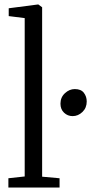

<svg xmlns="http://www.w3.org/2000/svg" viewBox="-20 -839 412 859"><path d="M90.5 -49.5V-758L19 -767V-802L150 -819H151.5L168.5 -806.5V-48.5L246.5 -41.5V0H17.5V-41.5ZM305 -319.5Q282.5 -319.5 266.5 -334.8Q250.5 -350 250.5 -375Q250.5 -403.5 270.5 -422Q290.5 -440.5 314.5 -440.5Q342.5 -440.5 355.2 -423.8Q368 -407 368 -385Q368 -356.5 348.8 -338Q329.5 -319.5 305 -319.5Z"/></svg>

Font: Merriweather 24pt SemiCondensed Light
Style: Regular
Weight: 300
Width: 4
Designer: Eben Sorkin
Foundry: Eben Sorkin
Version: Version 2.100